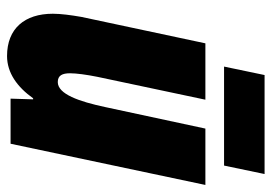

<svg xmlns="http://www.w3.org/2000/svg" viewBox="-133 -628 771 545"><g transform="rotate(90 252.5 -355.5)"><path d="M169 -606H450L474 -721H193ZM139 10C187 10 227 -19 259 -64H262L260 0H388L505 -553H345L284 -269C268 -194 247 -134 213 -134C194 -134 188 -147 188 -169C188 -187 192 -216 198 -246L263 -553H103L28 -201C23 -172 19 -143 19 -120C19 -40 61 10 139 10Z"/></g></svg>

Font: Noto Sans ExtraCondensed Black
Style: Italic
Weight: 900
Width: 2
Italic angle: -12°
Designer: Monotype Design Team
Foundry: Monotype Imaging Inc.
Version: Version 2.013